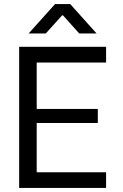

<svg xmlns="http://www.w3.org/2000/svg" viewBox="-20 -932 609 952"><path d="M122 -766H207L288 -856H292L373 -766H459L328 -912H253ZM506 -622V-700H75V0H506V-78H162V-322H465V-392H162V-622Z"/></svg>

Font: Be Vietnam
Style: Regular
Weight: 400
Designer: Gabriel Lam
Foundry: TypeRant
Version: Version 4.000